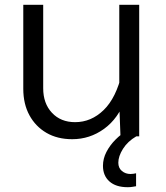

<svg xmlns="http://www.w3.org/2000/svg" viewBox="-20 -568 690 800"><path d="M160 -548V-200Q160 -137 196.5 -98Q233 -59 293 -59Q360 -59 412 -109.5Q464 -160 488 -263L503 -156Q473 -74 413.5 -31Q354 12 281 12Q219 12 173.5 -14.5Q128 -41 102.5 -88Q77 -135 77 -198V-548ZM560 -548V0H482L477 -132V-548ZM547 208Q539 209 531.5 210.5Q524 212 512 212Q463 212 436 188Q409 164 409 123Q409 93 423.5 65Q438 37 461.5 13.5Q485 -10 512 -26L548 0Q512 21 492.5 52Q473 83 473 110Q473 132 488 144.5Q503 157 524 157Q531 157 536 156Q541 155 547 154Z"/></svg>

Font: Azeret Mono Light
Style: Regular
Weight: 300
Designer: Martin Vácha
Foundry: Displaay
Version: Version 1.002